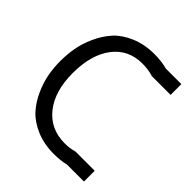

<svg xmlns="http://www.w3.org/2000/svg" viewBox="-208 -876 1034 1034"><g transform="rotate(45 309.5 -359.0)"><path d="M40 -356Q40 -406 48.5 -455Q57 -504 81 -557Q105 -610 140.5 -649.5Q176 -689 236.5 -715Q297 -741 373 -741Q427 -741 471 -729H589V-647H446Q428 -653 407 -656Q386 -659 362 -659Q256 -659 194.5 -578Q133 -497 133 -357Q133 -220 197 -139.5Q261 -59 370 -59Q410 -59 442 -69H589V13H460Q419 23 369 23Q294 23 234.5 -2.5Q175 -28 139.5 -67Q104 -106 80.5 -158.5Q57 -211 48.5 -259Q40 -307 40 -356Z"/></g></svg>

Font: ColatingCofangSans
Style: Regular
Weight: 400
Foundry: GNU
Version: Version 412.227;June 27, 2022;FontCreator 11.0.0.2412 32-bit